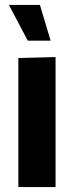

<svg xmlns="http://www.w3.org/2000/svg" viewBox="-20 -754 300 774"><path d="M54 0V-520L204 -524V0ZM92 -590 16 -734H141L184 -590Z"/></svg>

Font: Murecho Thin SemiBold
Style: Regular
Weight: 600
Version: Version 1.010